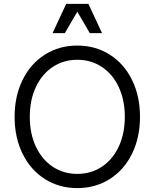

<svg xmlns="http://www.w3.org/2000/svg" viewBox="-20 -950 794 986"><path d="M55 -350Q55 -456 96 -539.5Q137 -623 210.5 -669.5Q284 -716 377 -716Q470 -716 543.5 -669.5Q617 -623 658 -539.5Q699 -456 699 -350Q699 -244 658 -160.5Q617 -77 543.5 -30.5Q470 16 377 16Q284 16 210.5 -30.5Q137 -77 96 -160.5Q55 -244 55 -350ZM377 -57Q448 -57 503.5 -94Q559 -131 590 -197.5Q621 -264 621 -350Q621 -436 590 -502.5Q559 -569 503.5 -606Q448 -643 377 -643Q306 -643 250.5 -606Q195 -569 164 -502.5Q133 -436 133 -350Q133 -264 164 -197.5Q195 -131 250.5 -94Q306 -57 377 -57ZM434 -930 504 -780H441L377 -890L313 -780H250L320 -930Z"/></svg>

Font: MedMera Sans
Style: Regular
Weight: 400
Designer: Kasper Nordkvist
Foundry: UNCUT.wtf
Version: Version 1.300